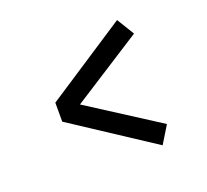

<svg xmlns="http://www.w3.org/2000/svg" viewBox="-100 -655 849 788"><g transform="rotate(-20 325.0 -261.5)"><path d="M483.5 -535 530 -459 222 -261.5 530 -64 483.5 12 129.5 -220V-303Z"/></g></svg>

Font: Trispace Medium
Style: Regular
Weight: 500
Designer: Tyler Finck
Foundry: Etcetera Type Company
Version: Version 1.210; ttfautohint (v1.8.3)